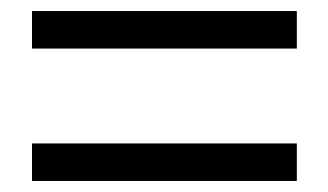

<svg xmlns="http://www.w3.org/2000/svg" viewBox="-20 -543 595 348"><path d="M38 -455V-523H518V-455ZM38 -215V-283H518V-215Z"/></svg>

Font: Noto Sans HK Thin
Style: Regular
Weight: 400
Version: Version 2.004-H2;hotconv 1.0.118;makeotfexe 2.5.65603